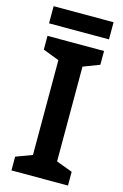

<svg xmlns="http://www.w3.org/2000/svg" viewBox="-131 -927 631 984"><g transform="rotate(15 185.0 -434.5)"><path d="M344 -869H26V-778H344ZM335 0V-73L249 -105V-608L335 -641V-714H35V-641L121 -608V-105L35 -73V0Z"/></g></svg>

Font: Noto Sans Tai Tham SemiBold
Style: Regular
Weight: 600
Designer: Monotype Design Team 2013. Revised by David WIlliams 2020
Foundry: Monotype Imaging Inc.
Version: Version 2.002